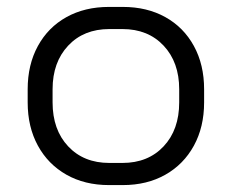

<svg xmlns="http://www.w3.org/2000/svg" viewBox="-20 -527 670 555"><path d="M60 -231V-269Q60 -340 89.5 -394Q119 -448 172 -477.5Q225 -507 295 -507H335Q405 -507 458 -477.5Q511 -448 540.5 -394Q570 -340 570 -269V-231Q570 -160 540.5 -106Q511 -52 458 -22Q405 8 335 8H295Q225 8 172 -22Q119 -52 89.5 -106Q60 -160 60 -231ZM334 -56Q408 -56 453 -104Q498 -152 498 -231V-269Q498 -347 453 -395Q408 -443 334 -443H296Q222 -443 177 -395Q132 -347 132 -269V-231Q132 -152 177 -104Q222 -56 296 -56Z"/></svg>

Font: Bai Jamjuree
Style: Regular
Weight: 400
Designer: Katatrad Aksorn Co.,Ltd.
Foundry: Cadson Demak Co.,Ltd.
Version: Version 1.000; ttfautohint (v1.6)